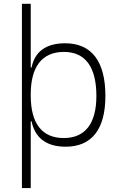

<svg xmlns="http://www.w3.org/2000/svg" viewBox="-20 -752 626 997"><path d="M93.8 224.6H139.6V-122.1H144C160.6 -40.5 215.8 9.8 320.8 9.8C456.5 9.8 527.3 -80.6 527.3 -253.9C527.3 -433.6 455.6 -527.3 317.9 -527.3C220.2 -527.3 160.2 -484.4 144 -401.4H139.6V-732.4H93.8ZM139.6 -255.9V-261.2C139.6 -406.7 198.7 -482.4 312 -482.4C422.9 -482.4 480.5 -404.3 480.5 -253.9C480.5 -110.4 422.4 -35.2 311 -35.2C198.2 -35.2 139.6 -110.8 139.6 -255.9Z"/></svg>

Font: Cascadia Mono PL ExtraLight
Style: Regular
Weight: 200
Monospace: yes
Designer: Aaron Bell
Foundry: Saja Typeworks
Version: Version 2404.023